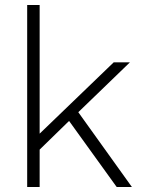

<svg xmlns="http://www.w3.org/2000/svg" viewBox="-20 -750 567 770"><path d="M448 0 257 -265 139 -150V0H89V-730H139V-214L436 -500H501L294 -300L509 0Z"/></svg>

Font: Elaine Sans Light
Style: Regular
Weight: 300
Designer: Wei Huang
Foundry: Wei Huang
Version: Version 2.001;December 24, 2019;FontCreator 12.0.0.2547 64-b